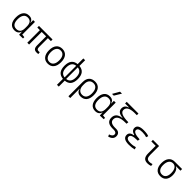

<svg xmlns="http://www.w3.org/2000/svg" viewBox="466 -2744 4927 4927"><g transform="rotate(45 2929.5 -280.5)"><path d="M256.3 9.8Q157.2 9.8 102.8 -58.3Q48.3 -126.5 48.3 -253.9Q48.3 -384.3 103.3 -455.8Q158.2 -527.3 258.8 -527.3Q323.7 -527.3 360.4 -498.8Q397 -470.2 406.2 -420.4H412.6V-517.6H477.5V-56.2L561 -47.9V0L422.9 4.9L418 -97.2H410.6Q402.8 -52.7 362.5 -21.5Q322.3 9.8 256.3 9.8ZM412.6 -226.1V-291.5Q412.6 -468.3 267.1 -468.3Q193.4 -468.3 153.6 -412.1Q113.8 -356 113.8 -253.9Q113.8 -49.3 266.1 -49.3Q412.6 -49.3 412.6 -226.1Z M1062 9.8Q998.5 9.8 970.2 -23.9Q941.9 -57.6 941.9 -131.8V-457.5H781.7V0H716.3V-457.5H623V-517.6H1115.2V-457.5H1007.3V-136.7Q1007.3 -91.8 1022.5 -71.5Q1037.6 -51.3 1074.7 -51.3Q1081.5 -51.3 1090.8 -52.2Q1100.1 -53.2 1113.8 -55.2L1122.1 3.4Q1106.9 6.8 1093.5 8.3Q1080.1 9.8 1062 9.8Z M1464.8 9.8Q1361.3 9.8 1303.7 -60.5Q1246.1 -130.9 1246.1 -258.8Q1246.1 -387.2 1303.7 -457.3Q1361.3 -527.3 1464.8 -527.3Q1568.4 -527.3 1626 -457.3Q1683.6 -387.2 1683.6 -258.8Q1683.6 -130.9 1626 -60.5Q1568.4 9.8 1464.8 9.8ZM1464.8 -51.3Q1537.6 -51.3 1577.1 -105.5Q1616.7 -159.7 1616.7 -258.8Q1616.7 -357.9 1577.1 -412.1Q1537.6 -466.3 1464.8 -466.3Q1392.6 -466.3 1352.8 -412.1Q1313 -357.9 1313 -258.8Q1313 -159.7 1352.8 -105.5Q1392.6 -51.3 1464.8 -51.3Z M2018.1 224.6V8.3Q1807.6 -8.8 1807.6 -258.8Q1807.6 -508.8 2018.1 -525.9V-732.4H2083.5V-525.9Q2293.9 -508.8 2293.9 -258.8Q2293.9 -8.8 2083.5 8.3V224.6ZM2079.1 -469.7V-47.9Q2230 -63.5 2230 -258.8Q2230 -454.1 2079.1 -469.7ZM2022.5 -47.9V-469.7Q1871.6 -454.1 1871.6 -258.8Q1871.6 -63.5 2022.5 -47.9Z M2658.7 9.8Q2597.7 9.8 2556.9 -20Q2516.1 -49.8 2504.4 -109.9H2498.5V224.6H2433.6V-292Q2433.6 -405.8 2490.7 -466.6Q2547.9 -527.3 2654.3 -527.3Q2760.7 -527.3 2817.9 -456.5Q2875 -385.7 2875 -253.9Q2875 -127.4 2818.6 -58.8Q2762.2 9.8 2658.7 9.8ZM2498.5 -240.7Q2498.5 -149.4 2540.8 -99.4Q2583 -49.3 2655.3 -49.3Q2729.5 -49.3 2769.5 -102.3Q2809.6 -155.3 2809.6 -253.9Q2809.6 -357.4 2769.3 -412.8Q2729 -468.3 2654.3 -468.3Q2579.6 -468.3 2539.1 -421.4Q2498.5 -374.5 2498.5 -287.6Z M3186 9.8Q3086.9 9.8 3032.5 -58.3Q2978 -126.5 2978 -253.9Q2978 -384.3 3033 -455.8Q3087.9 -527.3 3188.5 -527.3Q3253.4 -527.3 3290 -498.8Q3326.7 -470.2 3335.9 -420.4H3342.3V-517.6H3407.2V-56.2L3490.7 -47.9V0L3352.5 4.9L3347.7 -97.2H3340.3Q3332.5 -52.7 3292.2 -21.5Q3252 9.8 3186 9.8ZM3342.3 -226.1V-291.5Q3342.3 -468.3 3196.8 -468.3Q3123 -468.3 3083.3 -412.1Q3043.5 -356 3043.5 -253.9Q3043.5 -49.3 3195.8 -49.3Q3342.3 -49.3 3342.3 -226.1ZM3181.6 -609.4 3287.6 -794.9H3357.9L3245.6 -609.4Z M3815.4 9.8Q3599.6 9.8 3599.6 -166Q3599.6 -336.4 3803.2 -358.9V-367.2Q3706.5 -377 3660.4 -415Q3614.3 -453.1 3614.3 -518.1Q3614.3 -631.8 3731.4 -666V-672.9H3592.8V-732.4H4018.6V-672.9H3918Q3679.7 -664.6 3679.7 -522.9Q3679.7 -391.6 3993.2 -391.6L3986.3 -331.1H3942.9Q3665 -331.1 3665 -170.9Q3665 -50.3 3847.7 -50.3H3891.1Q3958 -50.3 3994.6 -15.9Q4031.2 18.6 4031.2 81.1Q4031.2 138.7 3993.9 178Q3956.5 217.3 3885.3 234.4L3862.8 180.2Q3911.6 166 3938.7 140.6Q3965.8 115.2 3965.8 81.1Q3965.8 46.9 3939.5 28.3Q3913.1 9.8 3864.7 9.8Z M4407.2 9.8Q4190.4 9.8 4190.4 -130.4Q4190.4 -235.4 4332 -256.8V-267.1Q4205.1 -300.8 4205.1 -397.9Q4205.1 -527.3 4415 -527.3Q4547.9 -527.3 4606.4 -499L4585.4 -441.4Q4517.1 -467.3 4425.8 -467.3Q4272.5 -467.3 4272.5 -383.3Q4272.5 -296.4 4507.3 -285.6L4498.5 -227.1H4481.4Q4257.8 -227.1 4257.8 -135.3Q4257.8 -50.3 4411.1 -50.3Q4471.7 -50.3 4511.7 -58.6Q4551.8 -66.9 4583 -75.2L4601.6 -13.7Q4564 -2.9 4514.9 3.4Q4465.8 9.8 4407.2 9.8Z M5083.5 9.8Q4996.6 9.8 4956.5 -37.4Q4916.5 -84.5 4916.5 -185.5V-459.5H4758.8V-517.6H4981.9V-190.4Q4981.9 -119.1 5007.8 -85.7Q5033.7 -52.2 5096.2 -52.2Q5133.8 -52.2 5190.9 -70.8L5199.2 -10.7Q5143.1 9.8 5083.5 9.8Z M5549.3 9.8Q5445.8 9.8 5389.4 -57.9Q5333 -125.5 5333 -249Q5333 -377.4 5389.6 -447.5Q5446.3 -517.6 5549.3 -517.6H5817.4V-457.5H5658.7V-448.7Q5688 -440.4 5710.9 -410.4Q5733.9 -380.4 5747.3 -335.2Q5760.7 -290 5760.7 -235.8Q5760.7 -118.2 5705.6 -54.2Q5650.4 9.8 5549.3 9.8ZM5549.3 -51.3Q5618.2 -51.3 5656 -101.3Q5693.8 -151.4 5693.8 -242.7Q5693.8 -345.7 5656.2 -401.6Q5618.7 -457.5 5549.3 -457.5Q5477.5 -457.5 5438.7 -401.6Q5399.9 -345.7 5399.9 -242.7Q5399.9 -151.4 5439.2 -101.3Q5478.5 -51.3 5549.3 -51.3Z"/></g></svg>

Font: CaskaydiaCove NFP Light
Style: Regular
Weight: 300
Designer: Aaron Bell
Foundry: Saja Typeworks
Version: Version 2111.001; VTT 6.35;Nerd Fonts 3.1.1